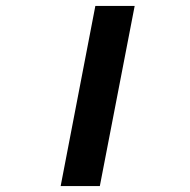

<svg xmlns="http://www.w3.org/2000/svg" viewBox="-20 -626 640 646"><path d="M300.8 -606H433.1L315.9 0H184.1Z"/></svg>

Font: Liberation Mono
Style: Bold Italic
Weight: 700
Italic angle: -12°
Monospace: yes
Designer: Steve Matteson
Foundry: Ascender Corporation
Version: Version 2.1.5